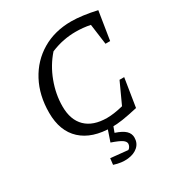

<svg xmlns="http://www.w3.org/2000/svg" viewBox="-203 -792 1065 1145"><g transform="rotate(-30 329.5 -219.5)"><path d="M354 9Q219 9 145.5 -58.5Q72 -126 72 -252Q72 -372 121 -464Q170 -556 257 -607.5Q344 -659 458 -659Q494 -659 539 -653Q584 -647 632 -636L601 -441H569L550 -582Q501 -592 450 -592Q408 -592 366 -584Q324 -576 278 -557Q222 -494 191 -411Q160 -328 160 -245Q160 -152 211 -102.5Q262 -53 357 -53Q404 -53 468 -69L534 -213H566L535 -18Q469 -3 428.5 3Q388 9 354 9ZM333 -13H372L350 46Q398 62 418.5 82Q439 102 439 129Q439 167 413 190.5Q387 214 343 219Q299 224 247 207L252 164L370 176Q378 172 383.5 162Q389 152 389 143Q389 128 370.5 115Q352 102 300 84Z"/></g></svg>

Font: Piazzolla SC
Style: Italic
Weight: 400
Italic angle: -11.3°
Designer: Juan Pablo del Peral
Foundry: Huerta Tipografica
Version: Version 1.330